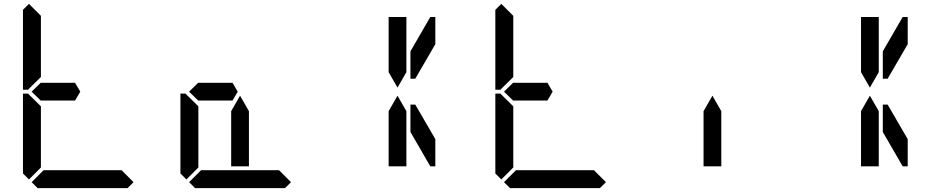

<svg xmlns="http://www.w3.org/2000/svg" viewBox="-20 -975 4936 995"><path d="M672 -31 641 0H175L144 -31L206 -93H226H362H454H590H610ZM130 -45 99 -76V-490H126L130 -485L192 -424V-218V-113V-107ZM130 -515 126 -510H99V-924L130 -955L192 -893V-887V-782V-576ZM144 -500 192 -547V-546H328H369L396 -500L369 -454H212H209H192V-453Z M1488 -31 1457 0H991L960 -31L1022 -93H1042H1178H1270H1406H1426ZM946 -45 915 -76V-490H942L946 -485L1008 -424V-218V-113V-107ZM960 -500 1008 -547V-546H1144H1185L1212 -500L1185 -454H1028H1025H1008V-453ZM1270 -157V-113H1178V-327V-399L1224 -479L1270 -399V-327Z M1994 -673V-887H2086V-876V-673V-601L2040 -521L1994 -601ZM2210 -887H2236V-746L2132 -567H2107V-709ZM2086 -157V-113H1994V-327V-399L2040 -479L2086 -399V-327ZM2107 -433H2132L2236 -254V-113H2210L2107 -291Z M3120 -31 3089 0H2623L2592 -31L2654 -93H2674H2810H2902H3038H3058ZM2578 -45 2547 -76V-490H2574L2578 -485L2640 -424V-218V-113V-107ZM2578 -515 2574 -510H2547V-924L2578 -955L2640 -893V-887V-782V-576ZM2592 -500 2640 -547V-546H2776H2817L2844 -500L2817 -454H2660H2657H2640V-453Z M3718 -157V-113H3626V-327V-399L3672 -479L3718 -399V-327Z M4442 -673V-887H4534V-876V-673V-601L4488 -521L4442 -601ZM4658 -887H4684V-746L4580 -567H4555V-709ZM4534 -157V-113H4442V-327V-399L4488 -479L4534 -399V-327ZM4555 -433H4580L4684 -254V-113H4658L4555 -291Z"/></svg>

Font: DSEG14 Classic
Style: Regular
Weight: 400
Designer: Keshikan(Twitter:@keshinomi_88pro)
Version: Version 0.46